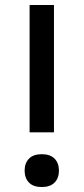

<svg xmlns="http://www.w3.org/2000/svg" viewBox="-20 -750 336 772"><path d="M99 -218V-730H197V-218ZM199.5 -16Q182 2 148 2Q114 2 96.5 -16Q79 -34 79 -64Q79 -94 96.5 -112Q114 -130 148 -130Q182 -130 199.5 -112Q217 -94 217 -64Q217 -34 199.5 -16Z"/></svg>

Font: Cazoo Sans
Style: Regular
Weight: 400
Designer: Jonathan Barnbrook, Julián Moncada
Foundry: Barnbrook Fonts
Version: Version 2.000;Glyphs 3.3 (3337)